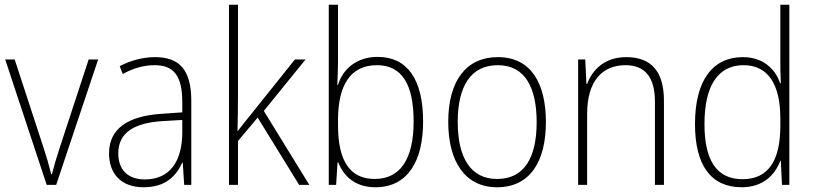

<svg xmlns="http://www.w3.org/2000/svg" viewBox="-20 -780 3431 810"><path d="M177 0H217L394 -529H354L232 -157C218 -115 208 -80 199 -45H196C187 -82 177 -117 163 -159L42 -529H2Z M634 -539C581 -539 530 -524 485 -501L498 -468C546 -494 589 -505 632 -505C712 -505 749 -462 749 -349V-306L663 -300C521 -291 440 -238 440 -133C440 -49 489 10 586 10C678 10 723 -37 749 -94H751L757 0H787V-355C787 -484 738 -539 634 -539ZM666 -269 749 -274V-219C748 -101 698 -23 591 -23C520 -23 479 -63 479 -133C479 -220 546 -262 666 -269Z M984 -375V-760H946V0H984V-185L1067 -284L1242 0H1285L1093 -312L1269 -529H1224L1032 -289C1014 -268 1001 -250 983 -227H982C983 -278 984 -324 984 -375Z M1406 -520V-760H1367V0H1398L1404 -95H1407C1431 -33 1482 10 1564 10C1699 10 1765 -99 1765 -267C1765 -446 1698 -540 1573 -540C1487 -540 1427 -491 1406 -422H1403C1404 -448 1406 -490 1406 -520ZM1570 -505C1675 -505 1725 -425 1725 -268C1725 -108 1668 -25 1561 -25C1457 -25 1406 -100 1406 -251V-274C1406 -417 1456 -505 1570 -505Z M2283 -265C2283 -428 2221 -539 2080 -539C1946 -539 1871 -438 1871 -266C1871 -97 1943 10 2077 10C2215 10 2283 -97 2283 -265ZM1911 -266C1911 -417 1967 -505 2080 -505C2198 -505 2244 -406 2244 -265C2244 -115 2192 -25 2077 -25C1964 -25 1911 -117 1911 -266Z M2622 -539C2530 -539 2479 -485 2457 -426H2454L2449 -529H2419V0H2457V-300C2457 -438 2521 -505 2619 -505C2698 -505 2743 -458 2743 -351V0H2781V-356C2781 -482 2724 -539 2622 -539Z M3109 10C3200 10 3250 -43 3272 -102H3274L3279 0H3310V-760H3272V-530C3272 -498 3272 -464 3274 -429H3271C3251 -489 3199 -539 3114 -539C2986 -539 2912 -440 2912 -257C2912 -83 2979 10 3109 10ZM3113 -24C3002 -24 2952 -105 2952 -257C2952 -420 3010 -505 3117 -505C3221 -505 3272 -423 3272 -281V-248C3272 -107 3224 -24 3113 -24Z"/></svg>

Font: Noto Sans Lao UI SemCond ExtLt
Style: Regular
Weight: 200
Width: 4
Designer: Monotype Design Team
Foundry: Monotype Imaging Inc.
Version: Version 2.000